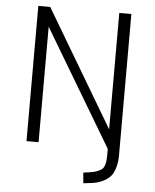

<svg xmlns="http://www.w3.org/2000/svg" viewBox="-59 -755 804 997"><g transform="rotate(5 342.5 -256.5)"><path d="M413 192 408 137 443 132Q480 127 502 111.5Q524 96 524 38V-50L528 10L160 -607H163V0H100V-705H162L523 -97H522V-705H585V33Q585 60 580 82.5Q575 105 566 123Q557 141 540.5 154Q524 167 501 176Q478 185 448 188Z"/></g></svg>

Font: Nunito Sans 7pt Condensed Light
Style: Regular
Weight: 300
Width: 3
Designer: Vernon Adams
Foundry: Vernon Adams
Version: Version 3.101;gftools[0.9.27]